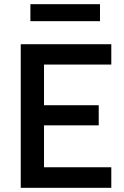

<svg xmlns="http://www.w3.org/2000/svg" viewBox="-20 -896 593 916"><path d="M79 0V-685H511V-588H190V-394H451V-298H190V-98H511V0ZM125 -795V-876H457V-795Z"/></svg>

Font: TitilliumWebSemiBold
Style: Bold
Weight: 600
Version: Version 1.001;PS 57.000;hotconv 1.0.70;makeotf.lib2.5.55311